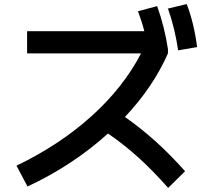

<svg xmlns="http://www.w3.org/2000/svg" viewBox="-20 -875 1040 942"><path d="M672 -613H113V-722H688Q679 -760 657 -820L751 -845Q788 -741 804 -634V-613Q732 -449 593 -301Q746 -195 888 -35L805 47Q732 -36 661.5 -100Q591 -164 510 -220Q336 -63 115 40L61 -62Q274 -165 430 -306Q586 -447 672 -613ZM896 -855Q932 -762 947 -644L854 -628Q838 -737 804 -833Z"/></svg>

Font: Enso SemiBold
Style: Regular
Weight: 600
Designer: Coji Morishita
Foundry: UNDERFOREST DESIGN
Version: Version 1.000